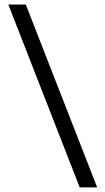

<svg xmlns="http://www.w3.org/2000/svg" viewBox="-20 -690 456 830"><path d="M400 120H324.5L16 -670.5H91.5Z"/></svg>

Font: Anek Latin Medium
Style: Regular
Weight: 400
Version: Version 1.003